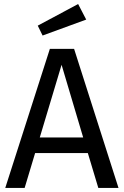

<svg xmlns="http://www.w3.org/2000/svg" viewBox="-20 -931 613 951"><path d="M415 -173H154L102 0H6L227 -689H347L567 0H467ZM392 -250 285 -610 177 -250ZM407 -834 191 -755 167 -804 367 -911Z"/></svg>

Font: Fira GO
Style: Regular
Weight: 400
Designer: Carrois Corporate
Foundry: Carrois Corporate GbR
Version: Version 0.300